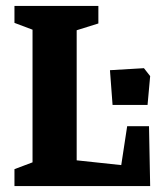

<svg xmlns="http://www.w3.org/2000/svg" viewBox="-20 -628 536 648"><path d="M28.8 0V-57.1L89.8 -80.1V-527.8L28.8 -550.8V-607.9H312V-548.8L238.8 -525.9V-86.9L389.2 -70.8L409.2 -202.1H482.9L486.8 0ZM359.9 -273.9 351.1 -391.1 465.8 -397.9 486.8 -371.1 478 -273.9Z"/></svg>

Font: Grenze
Style: Bold
Weight: 700
Designer: Renata Polastri
Foundry: Omnibus-Type
Version: Version 1.002;PS 001.002;hotconv 1.0.88;makeotf.lib2.5.64775